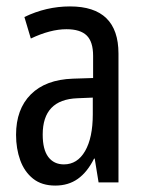

<svg xmlns="http://www.w3.org/2000/svg" viewBox="-20 -568 449 598"><path d="M152 10Q110 10 83 -11.5Q56 -33 43 -69Q30 -105 30 -148Q30 -228 76 -274Q122 -320 207 -323L270 -325V-394Q270 -438 250 -457.5Q230 -477 187 -477Q137 -477 76 -448L56 -515Q124 -548 198 -548Q349 -548 349 -401V0H287L275 -74H273Q252 -32 222.5 -11Q193 10 152 10ZM179 -56Q221 -56 245 -97.5Q269 -139 269 -212V-264L221 -262Q113 -258 113 -149Q113 -102 130.5 -79Q148 -56 179 -56Z"/></svg>

Font: Noto Sans ExtraCondensed
Style: Regular
Weight: 400
Width: 2
Designer: Monotype Design Team
Foundry: Monotype Imaging Inc.
Version: Version 2.013; ttfautohint (v1.8.4.7-5d5b)